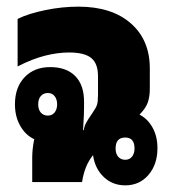

<svg xmlns="http://www.w3.org/2000/svg" viewBox="-20 -548 515 578"><path d="M77 0V-74Q77 -99 83 -129Q57 -141 41 -169Q25 -197 25 -234Q25 -285 54 -315.5Q83 -346 131 -346Q180 -346 206.5 -319Q233 -292 233 -242V-227Q233 -217 232.5 -200.5Q232 -184 230 -156H232Q234 -169 240 -179.5Q246 -190 257 -206Q269 -223 272 -232.5Q275 -242 275 -261V-319Q275 -357 254.5 -373.5Q234 -390 188 -390Q154 -390 116 -380.5Q78 -371 33 -348V-491Q65 -507 116 -517.5Q167 -528 216 -528Q316 -528 373.5 -478Q431 -428 431 -342V-281Q431 -256 424.5 -238.5Q418 -221 400 -203Q425 -190 439.5 -163.5Q454 -137 454 -102Q454 -53 427 -21.5Q400 10 357 10Q319 10 292.5 -15Q266 -40 260 -81Q246 -63 238.5 -44Q231 -25 227 0ZM124 -200Q137 -200 144.5 -209.5Q152 -219 152 -234Q152 -249 144.5 -258.5Q137 -268 124 -268Q111 -268 103 -259Q95 -250 95 -234Q95 -218 103 -209Q111 -200 124 -200ZM357 -67Q370 -67 377.5 -76.5Q385 -86 385 -101Q385 -134 357 -134Q328 -134 328 -101Q328 -85 336 -76Q344 -67 357 -67Z"/></svg>

Font: Noto Sans Thai Looped UI Condensed Black
Style: Regular
Weight: 900
Width: 3
Designer: Cadson Demak Team
Foundry: Cadson Demak Co., Ltd.
Version: Version 1.000; ttfautohint (v1.8.4.7-5d5b)